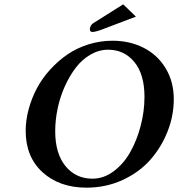

<svg xmlns="http://www.w3.org/2000/svg" viewBox="-20 -844 813 876"><path d="M473.1 -617.2Q431.2 -617.2 392.6 -594.7Q354 -572.3 325.4 -534.7Q296.9 -497.1 275.4 -449.2Q253.9 -401.4 242.9 -348.6Q231.9 -295.9 231.9 -245.1Q231.9 -143.6 278.8 -86.2Q325.7 -28.8 401.9 -28.8Q453.1 -28.8 498.5 -62.5Q543.9 -96.2 574.2 -149.9Q604.5 -203.6 621.8 -269.8Q639.2 -335.9 639.2 -401.9Q639.2 -504.9 593 -561Q546.9 -617.2 473.1 -617.2ZM375 12.2Q251.5 12.2 174.3 -57.9Q97.2 -127.9 97.2 -247.1Q97.2 -295.4 110.6 -345.2Q124 -395 147.9 -440.4Q171.9 -485.8 208 -525.6Q244.1 -565.4 286.9 -595Q329.6 -624.5 383.1 -641.4Q436.5 -658.2 493.2 -658.2Q571.8 -658.2 635.3 -626Q698.7 -593.8 735.8 -532.5Q772.9 -471.2 772.9 -391.1Q772.9 -316.4 744.6 -244.4Q716.3 -172.4 666 -115.2Q615.7 -58.1 539.6 -22.9Q463.4 12.2 375 12.2ZM542 -824.2 600.1 -768.1 446.8 -710Q416 -698.2 401.9 -698.2Q390.1 -698.2 390.1 -710V-712.9Q392.6 -729.5 404.8 -737.8Z"/></svg>

Font: Linux Libertine G
Style: Bold Italic
Weight: 700
Italic angle: -11.5°
Designer: Philipp H. Poll
Foundry: Philipp H. Poll
Version: Version 4.1.0